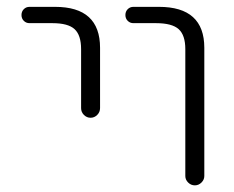

<svg xmlns="http://www.w3.org/2000/svg" viewBox="-20 -565 687 563"><path d="M66.4 -497.1Q56.6 -497.1 49.8 -503.9Q43 -510.7 43 -521Q43 -531.2 49.8 -538.1Q56.6 -544.9 66.4 -544.9H141.6Q273.4 -544.9 273.4 -424.8V-248Q273.4 -236.3 265.1 -228Q256.8 -219.7 245.6 -219.7Q234.4 -219.7 226.1 -228Q217.8 -236.3 217.8 -248V-420.9Q217.8 -461.9 198.7 -479.5Q179.7 -497.1 133.8 -497.1ZM371.1 -497.1Q361.3 -497.1 354.5 -503.9Q347.7 -510.7 347.7 -521Q347.7 -531.2 354.5 -538.1Q361.3 -544.9 371.1 -544.9H446.3Q579.1 -544.9 579.1 -424.8V-48.8Q579.1 -38.1 570.8 -29.8Q562.5 -21.5 551.3 -21.5Q540 -21.5 531.7 -29.8Q523.4 -38.1 523.4 -48.8V-420.9Q523.4 -461.9 503.9 -479.5Q484.4 -497.1 437.5 -497.1Z"/></svg>

Font: Gen Jyuu Gothic Light
Style: Regular
Weight: 200
Designer: [Source Han Sans]
Ryoko NISHIZUKA  (kana & ideographs); Paul D. Hunt (Latin, Greek & Cyrillic); Wenlong ZHANG  (bopomofo
Version: Version 1.002.20150607